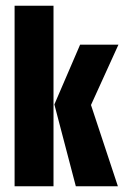

<svg xmlns="http://www.w3.org/2000/svg" viewBox="-20 -651 439 671"><path d="M245 0 170 -286 260 -495H394L298 -284L392 0ZM31 0V-631H167V0Z"/></svg>

Font: Alumni Sans Thin ExtraBold
Style: Regular
Weight: 800
Version: Version 1.018